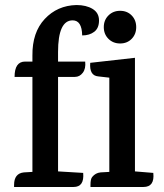

<svg xmlns="http://www.w3.org/2000/svg" viewBox="-20 -744 651 764"><path d="M411.5 -682.5Q430 -701 458 -701Q486 -701 504 -682.5Q522 -664 522 -636Q522 -608 504 -589.5Q486 -571 458 -571Q430 -571 411.5 -589.5Q393 -608 393 -636Q393 -664 411.5 -682.5ZM551 0H340V-8Q340 -32 347 -40Q360 -56 380 -58L415 -60V-435L371 -440Q335 -443 339 -494L517 -514V-62L590 -56Q596 0 551 0ZM307 -603Q306 -663 269 -663Q211 -663 211 -537V-499H319Q322 -471 309.5 -454.5Q297 -438 278 -438H211V-62L311 -56Q316 0 273 0H36V-8Q36 -54 75 -58L109 -60V-438H38Q38 -499 80 -499H109V-523Q108 -615 158 -668.5Q208 -722 284 -724Q323 -724 348.5 -708.5Q374 -693 374 -662.5Q374 -632 355 -617.5Q336 -603 307 -603Z"/></svg>

Font: Karma SemiBold
Style: Regular
Weight: 600
Designer: Joana Correia
Foundry: Indian Type Foundry
Version: Version 1.202;PS 1.0;hotconv 1.0.78;makeotf.lib2.5.61930; tt